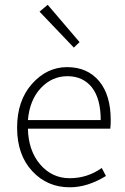

<svg xmlns="http://www.w3.org/2000/svg" viewBox="-20 -774 523 806"><path d="M290 -574.2 146 -725.1 180.2 -753.9 314 -597.2ZM402.8 -270Q402.8 -359.9 365.7 -407.2Q328.1 -454.1 263.2 -454.1Q198.2 -454.1 151.4 -404.3Q104.5 -354.5 97.2 -270ZM273.9 12.2Q178.7 12.7 115.2 -55.7Q51.8 -124 51.8 -237.8Q51.8 -351.6 114.3 -421.9Q176.8 -492.2 261.7 -492.2Q346.7 -492.2 396 -433.6Q444.8 -375 444.8 -270Q444.8 -246.1 442.9 -233.9H97.2Q99.1 -142.1 148.4 -84Q198.2 -25.9 272.5 -25.9Q346.7 -25.9 407.2 -68.8L424.8 -35.2Q347.2 12.2 273.9 12.2Z"/></svg>

Font: SourceSansPro-Light
Style: Regular
Weight: 300
Designer: Paul D. Hunt
Foundry: Adobe Systems Incorporated
Version: Version 2.020;PS 2.0;hotconv 1.0.86;makeotf.lib2.5.63406